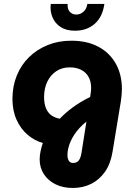

<svg xmlns="http://www.w3.org/2000/svg" viewBox="-20 -729 676 967"><path d="M346.7 217.7Q297 217.7 259.3 199Q221.7 180.3 200.7 147.7Q179.7 115 179.7 74Q179.7 53.3 184.8 30.3Q190 7.3 195.7 -8.7Q154.3 -20.3 119.3 -50Q84.3 -79.7 63.5 -125.7Q42.7 -171.7 42.7 -230.7Q42.7 -294.7 64.5 -348.3Q86.3 -402 126.3 -441.2Q166.3 -480.3 220.5 -502.2Q274.7 -524 339 -524Q419 -524 476 -493.3Q533 -462.7 563.5 -407.8Q594 -353 594 -280Q594 -266.3 592.5 -251.2Q591 -236 589 -220.7L546.7 36Q537 95.7 508.7 136.2Q480.3 176.7 438.8 197.2Q397.3 217.7 346.7 217.7ZM348 91.7Q368.3 91.7 377.5 78.2Q386.7 64.7 390.3 41.7L415.3 -116.7Q395.7 -101 380.3 -84.2Q365 -67.3 353.5 -49.8Q342 -32.3 334.7 -14.8Q327.3 2.7 323.5 19.3Q319.7 36 319.7 51.3Q319.7 68.7 326.3 80.2Q333 91.7 348 91.7ZM281 -131Q307.7 -159.3 345.3 -187.3Q383 -215.3 434 -240.7L437 -261Q438 -268 438.5 -274.2Q439 -280.3 439 -286.3Q439 -318.7 426 -341.8Q413 -365 388.8 -377.3Q364.7 -389.7 331 -389.7Q292.7 -389.7 263.8 -370.7Q235 -351.7 218.7 -318.5Q202.3 -285.3 202 -241Q202 -208.7 210.8 -185.7Q219.7 -162.7 237.3 -149.3Q255 -136 281 -131ZM357.3 -574.3Q314 -574.3 285.5 -592.8Q257 -611.3 244.2 -642.2Q231.3 -673 235.7 -709.3H320.7Q319.3 -692.3 324.8 -680.3Q330.3 -668.3 341 -662Q351.7 -655.7 364 -655.7Q384.3 -655.7 400.3 -669.8Q416.3 -684 420 -709.3H505.7Q496.7 -644 457.2 -609.2Q417.7 -574.3 357.3 -574.3Z"/></svg>

Font: MuseoModerno Thin
Style: Italic
Weight: 100
Italic angle: -9°
Designer: Pablo Cosgaya, Héctor Gatti, Marcela Romero, and the Authors of The MuseoModerno Project.
Foundry: Omnibus-Type Team
Version: Version 1.003